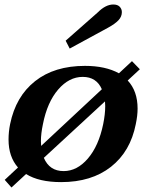

<svg xmlns="http://www.w3.org/2000/svg" viewBox="-20 -800 643 854"><path d="M290 -584 272 -619 415 -745Q450 -780 484 -780Q503 -780 512.5 -770Q522 -760 522 -746Q522 -726 507 -710Q492 -694 461 -677ZM548 -442Q592 -395 592 -317Q592 -286 584 -248Q560 -126 473.5 -58Q387 10 252 10Q153 10 96 -26L31 34L1 0L60 -55Q18 -103 18 -179Q18 -214 25 -248Q50 -371 136 -439Q222 -507 358 -507Q449 -507 509 -474L567 -528L602 -492ZM162 -172 163 -151 433 -403Q409 -458 348 -458Q287 -458 238.5 -401.5Q190 -345 171 -248Q162 -206 162 -172ZM448 -328 447 -349 175 -98Q200 -39 263 -39Q323 -39 371 -95Q419 -151 439 -248Q448 -292 448 -328Z"/></svg>

Font: Trirong
Style: Bold Italic
Weight: 700
Italic angle: -12°
Designer: Katatrad Team
Foundry: CadsonDemak
Version: Version 1.001